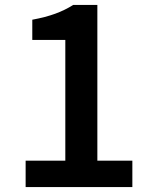

<svg xmlns="http://www.w3.org/2000/svg" viewBox="-20 -759 620 779"><path d="M84 0V-107H245V-597H111V-679Q165 -689 204.5 -703.5Q244 -718 277 -739H375V-107H517V0Z"/></svg>

Font: Noto Sans JP Thin SemiBold
Style: Regular
Weight: 600
Version: Version 2.004-H2;hotconv 1.0.118;makeotfexe 2.5.65603